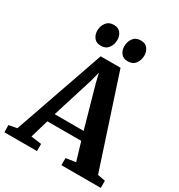

<svg xmlns="http://www.w3.org/2000/svg" viewBox="-241 -1114 1171 1259"><g transform="rotate(30 345.0 -484.5)"><path d="M42 -65.5 279 -747H429.5L653 -65L711 -54V0H413V-54L487 -65L446 -203H189.5L149 -64.5L228 -54V0H-18.5L-19.5 -54ZM427 -267.5 340 -576.5 323 -649 304 -575.5 207.5 -267.5ZM243.5 -807Q210 -807 192.8 -829.2Q175.5 -851.5 175.5 -881.5Q175.5 -917 195 -943Q214.5 -969 252 -969H253Q286.5 -969 303.5 -946.8Q320.5 -924.5 320.5 -894.5Q320.5 -859.5 301.2 -833.2Q282 -807 244.5 -807ZM447.5 -807Q414.5 -807 397.2 -829.2Q380 -851.5 380 -881.5Q380 -917 399.2 -943Q418.5 -969 456 -969H457Q490.5 -969 507.8 -946.8Q525 -924.5 525 -894.5Q525 -859.5 505.8 -833.2Q486.5 -807 448.5 -807Z"/></g></svg>

Font: Merriweather 36pt
Style: Bold
Weight: 700
Designer: Eben Sorkin
Foundry: Eben Sorkin
Version: Version 2.100